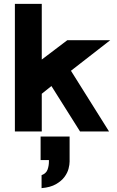

<svg xmlns="http://www.w3.org/2000/svg" viewBox="-20 -680 603 993"><path d="M57 0V-660H196V-372L328 -472H550L347 -314L544 0H394L246 -235L196 -195V0ZM195 293V226Q219 217 226 197Q233 177 233 156V148H190V26H340V156Q340 171 334.5 192.5Q329 214 313.5 235Q298 256 269.5 272.5Q241 289 195 293Z"/></svg>

Font: Lil Grotesk Black
Style: Regular
Weight: 900
Designer: Bastien Sozeau
Foundry: NBR — Bastien Sozeau
Version: Version 3.003; ttfautohint (v1.8.4.7-5d5b);gftools[0.9.33]